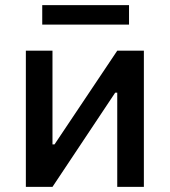

<svg xmlns="http://www.w3.org/2000/svg" viewBox="-20 -730 663 750"><path d="M185 0H81V-532H185V-166H193L438 -532H542V0H438V-368H430ZM484 -710V-634H145V-710Z"/></svg>

Font: Manrope Medium
Style: Medium
Weight: 500
Designer: Mikhail Sharanda
Foundry: Mikhail Sharanda
Version: Version 4.000;hotconv 1.0.109;makeotfexe 2.5.65596